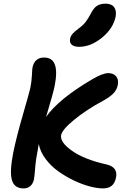

<svg xmlns="http://www.w3.org/2000/svg" viewBox="-20 -1027 713 1058"><path d="M416 -769Q387.7 -769 375 -781Q362.3 -793 366.2 -813Q369.1 -828.1 379.4 -840.3Q389.6 -852.5 411.1 -868.2Q437 -887.2 450.9 -904.8Q464.8 -922.4 481 -953.1Q496.6 -983.9 515.4 -995.4Q534.2 -1006.8 561 -1006.8Q594.2 -1006.8 608.6 -988Q623 -969.2 617.2 -935.1Q603 -868.7 541.3 -818.8Q479.5 -769 416 -769ZM109.9 11.2Q59.1 11.2 45.7 -34.7Q32.2 -80.6 53.2 -187Q71.3 -274.9 106.7 -396.7Q142.1 -518.6 147 -542Q154.3 -577.1 155.8 -611.1Q157.2 -645 159.2 -655.8Q171.4 -710 223.1 -710Q313 -710 280.8 -551.8Q274.4 -518.1 233.9 -382.8Q304.2 -482.4 487.8 -589.8Q544.9 -624 577.1 -624Q605 -624 619.9 -606.4Q634.8 -588.9 628.9 -558.1Q624 -532.2 604.7 -512.2Q585.4 -492.2 548.8 -472.2Q457 -422.9 390.4 -368.4Q323.7 -314 316.9 -283.2Q309.1 -243.7 377.2 -195.8Q445.3 -147.9 565.9 -121.1Q631.3 -106.4 619.1 -47.9Q607.9 11.2 547.9 11.2Q516.6 11.2 474.6 0.2Q432.6 -10.7 386.7 -32.7Q340.8 -54.7 300.8 -83.3Q260.7 -111.8 231.2 -151.4Q201.7 -190.9 193.8 -232.9Q189.9 -215.8 189 -206.1Q177.2 -147.9 173.8 -101.6Q170.4 -55.2 167 -38.1Q161.6 -14.6 147.2 -1.7Q132.8 11.2 109.9 11.2Z"/></svg>

Font: Shantell Sans Irregular
Style: Italic
Weight: 600
Italic angle: -11.31°
Designer: Stephen Nixon, Anya Danilova, Shantell Martin
Foundry: Arrow Type
Version: Version 1.006;[9816181b4]